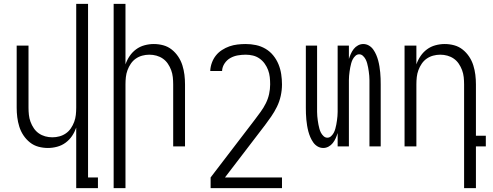

<svg xmlns="http://www.w3.org/2000/svg" viewBox="-20 -755 2540 990"><path d="M373 215V-97Q365 -74 351.5 -54Q338 -34 318.5 -19.5Q299 -5 275 1.5Q251 8 227 8Q202 8 178 1.5Q154 -5 134.5 -20.5Q115 -36 101 -57Q87 -78 79.5 -102Q72 -126 69 -150.5Q66 -175 66 -200V-520H127V-200Q127 -181 129 -162.5Q131 -144 137.5 -126.5Q144 -109 154.5 -93.5Q165 -78 180 -67.5Q195 -57 213 -52Q231 -47 250 -47Q269 -47 287 -52Q305 -57 320 -67.5Q335 -78 345.5 -93.5Q356 -109 362.5 -126.5Q369 -144 371 -162.5Q373 -181 373 -200V-735H434V160H485V215Z M566 215V-735H627V-423Q635 -446 648.5 -466Q662 -486 681.5 -500.5Q701 -515 725 -521.5Q749 -528 773 -528Q798 -528 822 -521.5Q846 -515 865.5 -499.5Q885 -484 899 -463Q913 -442 920.5 -418Q928 -394 931 -369.5Q934 -345 934 -320V0H873V-320Q873 -339 871 -357.5Q869 -376 862.5 -393.5Q856 -411 845.5 -426.5Q835 -442 820 -452.5Q805 -463 787 -468Q769 -473 750 -473Q731 -473 713 -468Q695 -463 680 -452.5Q665 -442 654.5 -426.5Q644 -411 637.5 -393.5Q631 -376 629 -357.5Q627 -339 627 -320V215Z M1434 215H1066V160L1294 -138Q1309 -158 1324 -178.5Q1339 -199 1350.5 -222Q1362 -245 1367.5 -270Q1373 -295 1373 -320Q1373 -339 1371 -357.5Q1369 -376 1362.5 -393.5Q1356 -411 1345 -426.5Q1334 -442 1318.5 -453Q1303 -464 1284.5 -468.5Q1266 -473 1247 -473Q1227 -473 1206.5 -469.5Q1186 -466 1168 -456Q1150 -446 1138 -428Q1126 -410 1125 -389H1064Q1065 -411 1072.5 -431.5Q1080 -452 1093 -468.5Q1106 -485 1124.5 -497Q1143 -509 1163 -516Q1183 -523 1204.5 -525.5Q1226 -528 1247 -528Q1274 -528 1300 -522.5Q1326 -517 1349 -503.5Q1372 -490 1389 -469Q1406 -448 1416 -423.5Q1426 -399 1430 -372.5Q1434 -346 1434 -320Q1434 -290 1427.5 -260.5Q1421 -231 1408 -204.5Q1395 -178 1378 -153.5Q1361 -129 1343 -105H1342V-104L1140 160H1434Z M1647 8Q1631 8 1617.5 0Q1604 -8 1595 -21Q1586 -34 1580 -48Q1574 -62 1570 -77Q1566 -92 1563.5 -107.5Q1561 -123 1559.5 -138.5Q1558 -154 1557.5 -169.5Q1557 -185 1557 -200V-520H1615V-200Q1615 -189 1615 -178Q1615 -167 1616 -156Q1617 -145 1618.5 -134Q1620 -123 1622 -112.5Q1624 -102 1627 -91Q1630 -80 1635 -70.5Q1640 -61 1648.5 -53Q1657 -45 1668 -45Q1679 -45 1687.5 -53Q1696 -61 1701 -70.5Q1706 -80 1709 -91Q1712 -102 1714 -112.5Q1716 -123 1717.5 -134Q1719 -145 1720 -156Q1721 -167 1721 -178Q1721 -189 1721 -200V-520H1779V-451Q1783 -464 1789 -477.5Q1795 -491 1804 -502.5Q1813 -514 1826 -521Q1839 -528 1853 -528Q1869 -528 1882.5 -520Q1896 -512 1905 -499Q1914 -486 1920 -472Q1926 -458 1930 -443Q1934 -428 1936.5 -412.5Q1939 -397 1940.5 -381.5Q1942 -366 1942.5 -350.5Q1943 -335 1943 -320V0H1885V-320Q1885 -331 1885 -342Q1885 -353 1884 -364Q1883 -375 1881.5 -386Q1880 -397 1878 -407.5Q1876 -418 1873 -429Q1870 -440 1865 -449.5Q1860 -459 1851.5 -467Q1843 -475 1832 -475Q1821 -475 1812.5 -467Q1804 -459 1799 -449.5Q1794 -440 1791 -429Q1788 -418 1786 -407.5Q1784 -397 1782.5 -386Q1781 -375 1780 -364Q1779 -353 1779 -342Q1779 -331 1779 -320V0H1721V-69Q1717 -56 1711 -42.5Q1705 -29 1696 -17.5Q1687 -6 1674 1Q1661 8 1647 8Z M2373 215V-320Q2373 -339 2371 -357.5Q2369 -376 2362.5 -393.5Q2356 -411 2345.5 -426.5Q2335 -442 2320 -452.5Q2305 -463 2287 -468Q2269 -473 2250 -473Q2231 -473 2213 -468Q2195 -463 2180 -452.5Q2165 -442 2154.5 -426.5Q2144 -411 2137.5 -393.5Q2131 -376 2129 -357.5Q2127 -339 2127 -320V0H2066V-520H2127V-423Q2135 -446 2148.5 -466Q2162 -486 2181.5 -500.5Q2201 -515 2225 -521.5Q2249 -528 2273 -528Q2298 -528 2322 -521.5Q2346 -515 2365.5 -499.5Q2385 -484 2399 -463Q2413 -442 2420.5 -418Q2428 -394 2431 -369.5Q2434 -345 2434 -320V-55H2485V0H2434V215Z"/></svg>

Font: Iosevka Light
Style: Regular
Weight: 300
Monospace: yes
Designer: Belleve Invis
Foundry: Belleve Invis
Version: Version 32.5.0; ttfautohint (v1.8.4)